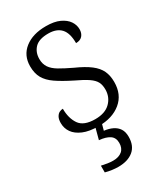

<svg xmlns="http://www.w3.org/2000/svg" viewBox="-192 -627 815 941"><g transform="rotate(-30 215.0 -156.5)"><path d="M208 10Q155 10 121 -4.5Q87 -19 70.5 -42.5Q54 -66 54 -96Q54 -117 61 -129.5Q68 -142 78 -147Q88 -152 98 -152Q98 -98 122 -63Q146 -28 211 -28Q267 -28 296.5 -57.5Q326 -87 326 -130Q326 -155 317 -172.5Q308 -190 284 -206.5Q260 -223 215 -244Q161 -271 127.5 -294Q94 -317 78.5 -344.5Q63 -372 63 -412Q63 -473 108 -508.5Q153 -544 228 -544Q275 -544 305 -530Q335 -516 349.5 -494.5Q364 -473 364 -449Q364 -426 351.5 -412Q339 -398 315 -398Q315 -455 291 -481Q267 -507 220 -507Q167 -507 143.5 -482.5Q120 -458 120 -420Q120 -392 133.5 -372Q147 -352 175 -335.5Q203 -319 245 -299Q297 -276 327 -253Q357 -230 369.5 -203Q382 -176 382 -140Q382 -69 334 -29.5Q286 10 208 10ZM192 231Q176 231 157 228.5Q138 226 120 221V183Q138 187 154 189.5Q170 192 185 192Q217 192 235.5 176.5Q254 161 254 131Q254 101 232.5 87Q211 73 174 70L195 -9H232L218 42Q245 45 265.5 55Q286 65 297.5 82.5Q309 100 309 128Q309 179 277.5 205Q246 231 192 231Z"/></g></svg>

Font: Noto Serif Kannada Light
Style: Regular
Weight: 300
Version: Version 2.003